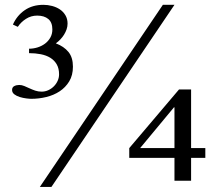

<svg xmlns="http://www.w3.org/2000/svg" viewBox="-20 -738 890 784"><path d="M692.4 -299.8H690.4L552.2 -133.3H692.4ZM98.6 -539.1Q116.2 -539.1 133.3 -544.4Q150.4 -549.8 163.8 -559.8Q177.2 -569.8 185.5 -584.5Q193.8 -599.1 193.8 -617.7Q193.8 -646.5 177.2 -660.4Q160.6 -674.3 131.8 -674.3Q106.9 -674.3 86.2 -661.1Q65.4 -647.9 52.7 -628.4L32.7 -637.7Q49.3 -674.8 81.1 -696.5Q112.8 -718.3 157.2 -718.3Q175.3 -718.3 192.9 -713.6Q210.4 -709 224.4 -699.7Q238.3 -690.4 247.1 -675.8Q255.9 -661.1 255.9 -641.6Q255.9 -629.9 252 -618.4Q248 -606.9 241.5 -596.4Q234.9 -585.9 226.3 -576.9Q217.8 -567.9 208 -561Q241.2 -548.3 259.5 -525.9Q277.8 -503.4 277.8 -465.8Q277.8 -430.7 262.7 -405.8Q247.6 -380.9 223.4 -365Q199.2 -349.1 168.9 -341.8Q138.7 -334.5 107.9 -334.5Q100.1 -334.5 86.9 -336.2Q73.7 -337.9 60.8 -341.8Q47.9 -345.7 38.6 -352.8Q29.3 -359.9 29.3 -370.6Q29.3 -381.8 38.3 -386.5Q47.4 -391.1 58.6 -391.1Q68.8 -391.1 79.3 -386.7Q89.8 -382.3 100.8 -377.2Q111.8 -372.1 124 -367.9Q136.2 -363.8 149.9 -363.8Q164.1 -363.8 177 -369.6Q189.9 -375.5 199.7 -385.3Q209.5 -395 215.3 -407.7Q221.2 -420.4 221.2 -434.6Q221.2 -458.5 211.7 -475.1Q202.1 -491.7 185.5 -502Q168.9 -512.2 146.5 -516.6Q124 -521 98.6 -521ZM189.9 25.4H142.6L645 -718.3H692.4ZM692.4 0V-93.3H507.8V-133.3L710.9 -372.6H760.3V-133.3H818.4V-93.3H760.3V0Z"/></svg>

Font: Khmer Busra Bunong
Style: Regular
Weight: 400
Designer: D. Kanjahn
Version: Version 7.100; 2014